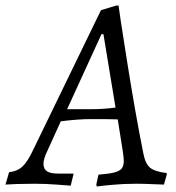

<svg xmlns="http://www.w3.org/2000/svg" viewBox="-63 -668 639 698"><path d="M542 -39 544 -36 533 3Q522 3 491.5 1.5Q461 0 432 0Q386 0 343.5 4Q301 8 289 10L287 3L295 -33Q333 -36 352.5 -41Q372 -46 379.5 -55.5Q387 -65 387 -83Q387 -95 383 -121L365 -234Q341 -235 265 -235Q222 -235 158 -227L109 -119Q95 -90 95 -73Q95 -54 107.5 -45.5Q120 -37 148 -37H204V-34L194 7Q182 6 142 3Q102 0 62 0Q27 0 -3 1Q-33 2 -43 3L-30 -42Q-1 -45 17.5 -61.5Q36 -78 56 -120L304 -631L360 -648H368Q368 -641 398.5 -448Q429 -255 458 -111Q465 -73 482.5 -58.5Q500 -44 542 -39ZM266 -271Q313 -271 357 -277L313 -544H306L181 -271Z"/></svg>

Font: Alegreya SC
Style: Italic
Weight: 400
Italic angle: -7°
Designer: Juan Pablo del Peral
Foundry: Huerta Tipografica
Version: Version 2.007; ttfautohint (v1.6)